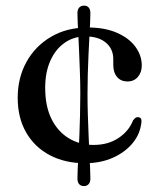

<svg xmlns="http://www.w3.org/2000/svg" viewBox="-20 -566 546 667"><path d="M284 -239.5Q284 -202.5 285.2 -166Q286.5 -129.5 287.8 -95.8Q289 -62 290.5 -32.8Q292 -3.5 293 18.8Q294 41 294 54Q294 67 287.8 73.8Q281.5 80.5 271.5 80.5Q261.5 80.5 255.2 74Q249 67.5 249 53.5Q249 40.5 250 18.5Q251 -3.5 252.8 -32.5Q254.5 -61.5 255.8 -95.5Q257 -129.5 258 -166Q259 -202.5 259 -239.5Q259 -274.5 257.8 -309.5Q256.5 -344.5 255.2 -377Q254 -409.5 252.5 -437.2Q251 -465 250 -486.5Q249 -508 249 -520.5Q249 -533 255.2 -539.8Q261.5 -546.5 272.5 -546.5Q282 -546.5 288 -540Q294 -533.5 294 -519.5Q294 -507.5 293 -486.2Q292 -465 290.5 -437Q289 -409 287.5 -376.8Q286 -344.5 285 -309.5Q284 -274.5 284 -239.5ZM472.5 -338.5Q472.5 -314.5 459 -298.8Q445.5 -283 423 -283Q400 -283 386.8 -298.5Q373.5 -314 373.5 -341V-361Q373.5 -396 347.8 -417.8Q322 -439.5 277 -439.5Q236.5 -439.5 204.8 -417.5Q173 -395.5 155 -355.2Q137 -315 137 -261Q137 -197 158.8 -153Q180.5 -109 218.8 -85.8Q257 -62.5 305 -62.5Q356 -62.5 392 -86.8Q428 -111 442 -147.5Q447 -154 451 -156.8Q455 -159.5 459 -159Q465.5 -159 468.8 -155Q472 -151 471.5 -143.5Q468 -102.5 441.8 -70Q415.5 -37.5 372.5 -18.2Q329.5 1 275.5 1Q206 1 153.2 -26.8Q100.5 -54.5 71 -105.5Q41.5 -156.5 41.5 -226.5Q41.5 -295.5 71.8 -350.5Q102 -405.5 157 -438Q212 -470.5 285.5 -470.5Q344 -470.5 386 -452.2Q428 -434 450.2 -403.8Q472.5 -373.5 472.5 -338.5Z"/></svg>

Font: Fraunces 11pt
Style: Regular
Weight: 400
Version: Version 1.000;[b76b70a41]